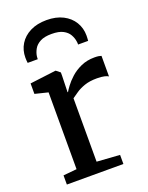

<svg xmlns="http://www.w3.org/2000/svg" viewBox="-153 -905 759 983"><g transform="rotate(-20 226.0 -413.5)"><path d="M36.5 0V-50L110 -57V-475.5L39 -493V-550L179.5 -567.5H182L204 -550V-531L201.5 -443H204Q208.5 -451.5 222.8 -471Q237 -490.5 260.5 -512Q284 -533.5 317 -548.5Q350 -563.5 391.5 -563.5Q406 -563.5 414.5 -562Q423 -560.5 428.5 -558.5V-446.5Q422.5 -451 406.8 -454.8Q391 -458.5 366.5 -458.5Q327 -458.5 299 -448.8Q271 -439 252 -426Q233 -413 219.5 -403.5V-58L344.5 -49.5V0ZM226 -827Q277.5 -827 314.8 -808Q352 -789 372 -756.2Q392 -723.5 392 -682.5Q392 -676.5 391.5 -668.2Q391 -660 390.5 -654H335.5Q336 -657 335.8 -661.5Q335.5 -666 334.5 -671.5Q332 -690 321.5 -708.8Q311 -727.5 288.2 -739.5Q265.5 -751.5 226 -751.5Q186.5 -751.5 163.8 -739.2Q141 -727 130.5 -708.5Q120 -690 117 -671Q116.5 -666 116.2 -661.5Q116 -657 116 -654H61Q60 -660 59.5 -668.2Q59 -676.5 59 -683Q59 -724 79 -756.5Q99 -789 136.5 -808Q174 -827 226 -827Z"/></g></svg>

Font: Merriweather Medium
Style: Regular
Weight: 500
Version: Version 2.100